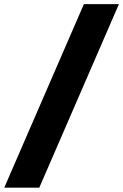

<svg xmlns="http://www.w3.org/2000/svg" viewBox="-77 -781 584 911"><path d="M487.2 -761.4 109.4 109.4H-56.8L321 -761.4Z"/></svg>

Font: Inter P Black
Style: Italic
Weight: 900
Italic angle: -9.40001°
Designer: Rasmus Andersson
Foundry: rsms
Version: Version 3.018;git-588b23468